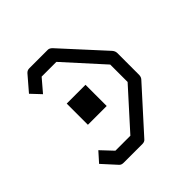

<svg xmlns="http://www.w3.org/2000/svg" viewBox="-151 -717 788 788"><g transform="rotate(-45 243.0 -323.0)"><path d="M136 -386H245V-263H136ZM55 -117 92.5 -159 140.5 -108H227.5L375.5 -272V-373L227 -537H141.5L94.5 -482L55 -524L110 -588Q118 -597 129.5 -597H237.5Q247 -597 256.5 -587L421 -407Q429.5 -397 429.5 -386V-260Q429.5 -247 422 -239L257.5 -57Q251 -49 238.5 -49H129.5Q117 -49 110.5 -56Z"/></g></svg>

Font: 3270 Nerd Font Mono SemCond
Style: Regular
Weight: 400
Monospace: yes
Version: Version 3.0.1;Nerd Fonts 3.1.1